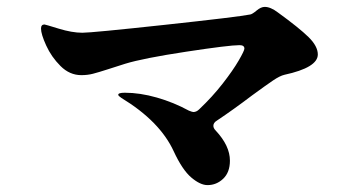

<svg xmlns="http://www.w3.org/2000/svg" viewBox="-20 -611 1040 557"><path d="M902 -453Q902 -415 805 -394Q792 -391 772 -377.5Q752 -364 711 -334Q657 -293 609 -261Q599 -255 599 -246Q599 -239 606 -232Q647 -188 647 -145Q647 -111 627.5 -92.5Q608 -74 582 -74Q561 -74 535 -96Q509 -118 484 -172Q444 -259 332 -327Q323 -333 323 -336Q323 -342 342 -342Q386 -342 435 -328Q484 -314 528 -290Q538 -286 541 -286Q550 -286 558 -294Q596 -330 626 -368.5Q656 -407 672.5 -435.5Q689 -464 689 -470Q689 -480 675 -480Q645 -480 520 -461Q395 -442 343 -426L293 -410Q265 -401 249.5 -397Q234 -393 216 -393Q182 -393 155.5 -419.5Q129 -446 114 -479Q99 -512 99 -528Q99 -540 109 -540Q111 -540 150 -528Q189 -516 219 -516Q246 -516 458.5 -539Q671 -562 706 -569Q712 -570 724.5 -580.5Q737 -591 748 -591Q765 -591 786 -575Q848 -530 875 -503.5Q902 -477 902 -453Z"/></svg>

Font: Shippori Antique B1
Style: Regular
Weight: 400
Designer: FONTDASU
Foundry: FONTDASU / Google Inc. / but / Adobe
Version: Version 2.001